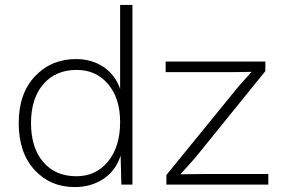

<svg xmlns="http://www.w3.org/2000/svg" viewBox="-20 -750 1152 780"><path d="M468 -730H518V0H473L470 -118Q451 -57 400.5 -23.5Q350 10 284 10Q184 10 120 -60Q56 -130 56 -250Q56 -370 122 -440Q188 -510 289 -510Q353 -510 400.5 -478Q448 -446 468 -389ZM656 0V-39L950 -400L1002 -458L923 -457H653V-500H1058V-461L773 -109L713 -42L803 -43H1070V0ZM290 -34Q370 -34 419 -94Q468 -154 468 -254Q468 -351 419 -408.5Q370 -466 292 -466Q206 -466 156 -408Q106 -350 106 -250Q106 -150 155.5 -92Q205 -34 290 -34Z"/></svg>

Font: Elaine Sans Light
Style: Regular
Weight: 300
Designer: Wei Huang
Foundry: Wei Huang
Version: Version 2.001;December 24, 2019;FontCreator 12.0.0.2547 64-b